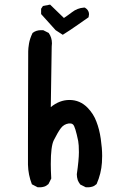

<svg xmlns="http://www.w3.org/2000/svg" viewBox="-20 -792 540 814"><path d="M195.3 -337.9Q232.4 -368.2 274.4 -368.2Q319.3 -368.2 351.6 -335Q377 -308.6 388.7 -276.4Q401.4 -244.1 407.2 -203.6Q413.1 -163.1 413.1 -130.9Q413.1 -116.2 412.1 -102.5Q409.2 -56.6 389.6 -11.7Q379.9 -2.9 370.6 -0.5Q361.3 2 355.5 2Q349.6 2 343.8 2L320.3 -9.8Q312.5 -20.5 309.6 -28.3Q305.7 -41 305.7 -52.7V-53.7Q314.5 -114.3 314.5 -146.5Q314.5 -178.7 311.5 -194.3Q298.8 -255.9 290 -263.7Q285.2 -268.6 277.3 -268.6Q275.4 -268.6 271.5 -268.6Q251 -265.6 238.3 -249Q225.6 -232.4 208 -197.3Q195.3 -171.9 195.3 -96.7Q195.3 -70.3 197.3 -35.2L185.5 -11.7Q175.8 -2.9 166.5 -0.5Q157.2 2 151.4 2Q145.5 2 139.6 2L115.2 -10.7Q99.6 -50.8 98.6 -93.8Q98.6 -108.4 98.6 -192.4Q98.6 -276.4 99.1 -419.4Q99.6 -562.5 99.6 -574.7Q99.6 -586.9 103 -607.4Q106.4 -627.9 117.2 -650.4L118.2 -652.3Q132.8 -664.1 154.3 -664.1Q157.2 -664.1 163.1 -664.1L186.5 -652.3Q200.2 -632.8 200.2 -608.4Q200.2 -601.6 199.2 -594.7ZM154.3 -732.4V-754.9L162.1 -766.6L192.4 -772.5L251 -715.8Q268.6 -727.5 285.2 -740.2Q307.6 -757.8 335.9 -759.8H339.8Q345.7 -755.9 347.7 -753.9Q357.4 -744.1 357.4 -731.4Q357.4 -727.5 355.5 -718.8Q327.1 -699.2 302.2 -681.6Q277.3 -664.1 246.1 -644.5L215.8 -664.1Z"/></svg>

Font: JasonHandwriting2
Style: SemiBold
Weight: 600
Version: Version 1.04.7